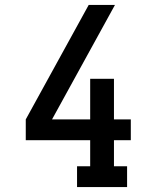

<svg xmlns="http://www.w3.org/2000/svg" viewBox="-20 -755 640 775"><path d="M291 0V-84H344V-189H84V-273L338 -735H444L190 -273H344V-437H440V-273H508V-189H440V-84H493V0Z"/></svg>

Font: Iosevka Slab Medium Extended
Style: Regular
Weight: 500
Width: 7
Monospace: yes
Designer: Belleve Invis
Foundry: Belleve Invis
Version: Version 11.1.1; ttfautohint (v1.8.3)